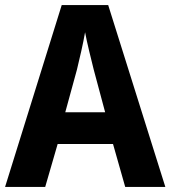

<svg xmlns="http://www.w3.org/2000/svg" viewBox="-20 -736 671 756"><path d="M473 0H631L406 -716H223L0 0H158L207 -169H425ZM349 -462 394 -294H237L283 -462C293 -503 308 -567 315 -609C322 -570 340 -498 349 -462Z"/></svg>

Font: Noto Sans Khmer SemiCondensed
Style: Bold
Weight: 700
Width: 4
Designer: Danh Hong and the Monotype Design Team
Foundry: Monotype Imaging Inc.
Version: Version 2.004